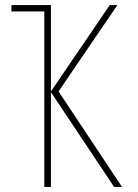

<svg xmlns="http://www.w3.org/2000/svg" viewBox="-20 -734 540 754"><path d="M180 0V-372L428 0H459L210 -375L441 -714H411L180 -375V-714H25V-689H154V0Z"/></svg>

Font: Noto Sans Mono UI Condensed Thin
Style: Regular
Weight: 250
Width: 3
Designer: Monotype Design team
Foundry: Monotype Imaging Inc.
Version: 1.000